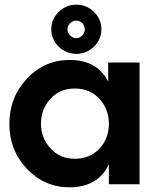

<svg xmlns="http://www.w3.org/2000/svg" viewBox="-20 -787 656 820"><path d="M381.5 -588Q350 -557 306 -557Q262 -557 230.5 -588Q199 -619 199 -662Q199 -705 230.5 -736Q262 -767 306 -767Q350 -767 381.5 -736Q413 -705 413 -662Q413 -619 381.5 -588ZM279.5 -635.5Q291 -624 306 -624Q321 -624 331.5 -635.5Q342 -647 342 -662Q342 -677 331.5 -688Q321 -699 306 -699Q291 -699 279.5 -688Q268 -677 268 -662Q268 -647 279.5 -635.5ZM277 13Q170 13 95 -66Q20 -145 20 -258Q20 -371 95 -451Q170 -531 277 -531Q396 -531 442 -438V-520H576V0H445V-85Q398 13 277 13ZM299 -109Q364 -109 404.5 -152Q445 -195 445 -258Q445 -321 404.5 -365Q364 -409 299 -409Q236 -409 195.5 -365Q155 -321 155 -259Q155 -198 195.5 -153.5Q236 -109 299 -109Z"/></svg>

Font: Cal Sans
Style: Regular
Weight: 400
Designer: Designer Mark Davis DBA MarkFonts
Foundry: Designer Mark Davis DBA MarkFonts
Version: Version 1.000